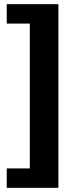

<svg xmlns="http://www.w3.org/2000/svg" viewBox="-20 -743 396 924"><path d="M261 -723H12.5V-629.5H123.5V67.5H12.5V161H261Z"/></svg>

Font: Public Sans Thin ExtraBold
Style: Regular
Weight: 800
Version: Version 1.007